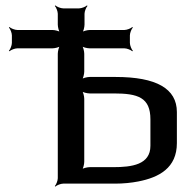

<svg xmlns="http://www.w3.org/2000/svg" viewBox="-20 -680 720 711"><path d="M461 -521V-549C461 -558 467 -573 472 -578L470 -580C465 -575 450 -569 441 -569H313C304 -569 287 -565 282 -560L284 -558C289 -563 293 -580 293 -589V-629C293 -638 299 -653 304 -658L302 -660C297 -655 282 -649 273 -649H214C205 -649 190 -655 185 -660L183 -658C188 -653 194 -638 194 -629V-589C194 -580 198 -563 203 -558L205 -560C200 -565 183 -569 174 -569H44C35 -569 20 -575 15 -580L13 -578C18 -573 24 -558 24 -549V-521C24 -512 18 -497 13 -492L15 -490C20 -495 35 -501 44 -501H174C183 -501 200 -505 205 -510L203 -512C198 -507 194 -490 194 -481V-20C194 -11 188 4 183 9L185 11C190 6 205 0 214 0H406C437 0 466 -3 492 -8C569 -23 635 -58 635 -150V-265C635 -352 559 -395 408 -395H312C303 -395 286 -391 281 -386L283 -384C288 -389 292 -406 292 -415V-481C292 -490 288 -507 283 -512L281 -510C286 -505 303 -501 312 -501H441C450 -501 465 -495 470 -490L472 -492C467 -497 461 -512 461 -521ZM399 -61H312C303 -61 286 -57 281 -52L283 -50C288 -55 292 -72 292 -81V-314C292 -323 288 -340 283 -345L281 -343C286 -338 303 -334 312 -334H401C491 -334 537 -319 537 -238V-140C537 -70 468 -61 399 -61Z"/></svg>

Font: Gamestation Storm
Style: Regular
Weight: 400
Designer: Jonas Hecksher
Foundry: Jonas Hecksher, Playtypeª, e-types AS
Version: Version 1.003